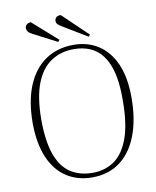

<svg xmlns="http://www.w3.org/2000/svg" viewBox="-99 -990 876 1079"><g transform="rotate(-10 339.5 -450.5)"><path d="M62 -341Q62 -468 98.5 -556.5Q135 -645 203 -691.5Q271 -738 364 -738Q445 -738 506 -698Q567 -658 600.5 -581Q634 -504 634 -391Q634 -264 598.5 -173Q563 -82 497.5 -34Q432 14 340 14Q256 14 193.5 -27Q131 -68 97 -147.5Q63 -227 62 -341ZM113 -358Q113 -234 140 -157.5Q167 -81 219.5 -46Q272 -11 347 -11Q418 -11 471 -48.5Q524 -86 553.5 -168Q583 -250 583 -383Q584 -502 558 -574.5Q532 -647 482.5 -680.5Q433 -714 361 -714Q287 -714 231 -677Q175 -640 144.5 -562Q114 -484 113 -358ZM318 -852Q303 -861 295.5 -868.5Q288 -876 288 -888Q288 -899 296.5 -907.5Q305 -916 323 -915L465 -779L457 -768ZM146 -840Q130 -848 123.5 -857Q117 -866 117 -878Q117 -887 125 -895.5Q133 -904 150 -905L291 -780L283 -769Z"/></g></svg>

Font: Literata 60pt ExtraLight
Style: Italic
Weight: 250
Italic angle: -2°
Designer: Latin by Veronika Burian and Jose Scaglione. Greek by Irene Vlachou. Cyrillic by Vera Evstafieva
Foundry: TypeTogether
Version: Version 3.103;gftools[0.9.29]